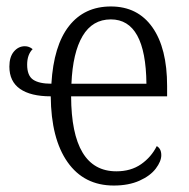

<svg xmlns="http://www.w3.org/2000/svg" viewBox="-20 -564 584 594"><path d="M137 -266Q75 -266 42 -289Q9 -312 9 -358Q9 -388 23 -404.5Q37 -421 57 -421Q70 -421 81 -412Q64 -395 64 -364Q64 -330 82.5 -317.5Q101 -305 139 -305Q146 -423 193.5 -483.5Q241 -544 323 -544Q406 -544 451.5 -479.5Q497 -415 497 -298V-266H200Q201 -34 340 -34Q385 -34 416.5 -56Q448 -78 465 -112Q479 -104 479 -84Q479 -65 462 -42.5Q445 -20 411.5 -5Q378 10 332 10Q240 10 189 -62.5Q138 -135 137 -266ZM433 -305Q431 -504 323 -504Q266 -504 235.5 -452.5Q205 -401 201 -305Z"/></svg>

Font: Noto Serif NarrowLight
Style: Regular
Weight: 300
Width: 4
Designer: Monotype Design Team
Foundry: Monotype Imaging Inc.
Version: Version 1.001